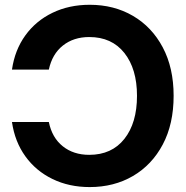

<svg xmlns="http://www.w3.org/2000/svg" viewBox="-20 -759 766 791"><path d="M349.6 -739.3Q449.7 -739.3 527.8 -693.6Q606 -647.9 650.6 -563.7Q695.3 -479.5 695.3 -364.3Q695.3 -248 650.6 -163.8Q606 -79.6 527.8 -33.9Q449.7 11.7 349.6 11.7Q264.6 11.7 196.3 -21.5Q127.9 -54.7 84.5 -115Q41 -175.3 29.3 -256.3H181.2Q194.3 -191.9 238.5 -156.5Q282.7 -121.1 347.7 -121.1Q440.4 -121.1 492.4 -186.8Q544.4 -252.4 544.4 -364.3Q544.4 -475.1 492.4 -540.8Q440.4 -606.4 347.7 -606.4Q283.2 -606.4 239 -571.3Q194.8 -536.1 181.2 -472.2H29.3Q41 -553.2 84.5 -613.3Q127.9 -673.3 196.3 -706.3Q264.6 -739.3 349.6 -739.3Z"/></svg>

Font: Inter Display
Style: Bold
Weight: 700
Designer: Rasmus Andersson
Foundry: rsms
Version: Version 4.001;git-9221beed3